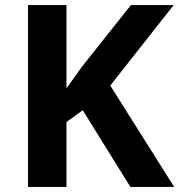

<svg xmlns="http://www.w3.org/2000/svg" viewBox="-20 -734 704 754"><path d="M664 0H492L305 -301L241 -255V0H90V-714H241V-387Q256 -408 271 -429Q286 -450 301 -471L494 -714H662L413 -398Z"/></svg>

Font: Noto Sans Bamum
Style: Bold
Weight: 700
Designer: Monotype Design Team
Foundry: Monotype Imaging Inc.
Version: Version 2.002; ttfautohint (v1.8.4.7-5d5b)